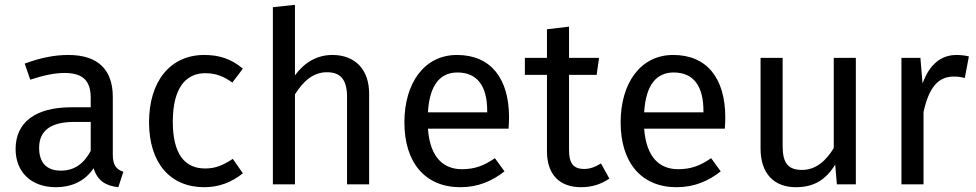

<svg xmlns="http://www.w3.org/2000/svg" viewBox="-20 -768 4067 800"><path d="M450 -123V-364C450 -474 392 -539 265 -539C206 -539 148 -527 83 -503L106 -436C160 -454 209 -464 248 -464C321 -464 358 -436 358 -360V-321H277C130 -321 45 -260 45 -147C45 -53 108 12 213 12C277 12 333 -12 370 -67C386 -15 420 6 473 12L494 -52C467 -62 450 -77 450 -123ZM234 -57C174 -57 143 -90 143 -152C143 -224 192 -260 289 -260H358V-139C328 -84 288 -57 234 -57Z M831 -539C688 -539 601 -427 601 -259C601 -89 689 12 831 12C892 12 945 -8 992 -46L950 -106C910 -80 879 -66 835 -66C752 -66 700 -123 700 -261C700 -398 752 -463 835 -463C879 -463 912 -450 948 -424L992 -482C943 -523 893 -539 831 -539Z M1365 -539C1299 -539 1247 -506 1209 -454V-748L1117 -738V0H1209V-375C1244 -430 1285 -467 1342 -467C1392 -467 1426 -444 1426 -365V0H1518V-378C1518 -477 1461 -539 1365 -539Z M2101 -279C2101 -440 2026 -539 1884 -539C1748 -539 1665 -422 1665 -258C1665 -91 1751 12 1898 12C1971 12 2030 -13 2082 -54L2042 -109C1996 -77 1957 -63 1905 -63C1829 -63 1772 -110 1763 -232H2099C2100 -244 2101 -261 2101 -279ZM2010 -300H1763C1770 -417 1816 -466 1886 -466C1969 -466 2010 -409 2010 -306Z M2484 -87C2458 -71 2437 -64 2414 -64C2368 -64 2351 -89 2351 -142V-456H2466L2476 -527H2351V-657L2259 -646V-527H2167V-456H2259V-138C2259 -40 2312 12 2401 12C2446 12 2484 0 2519 -24Z M3002 -279C3002 -440 2927 -539 2785 -539C2649 -539 2566 -422 2566 -258C2566 -91 2652 12 2799 12C2872 12 2931 -13 2983 -54L2943 -109C2897 -77 2858 -63 2806 -63C2730 -63 2673 -110 2664 -232H3000C3001 -244 3002 -261 3002 -279ZM2911 -300H2664C2671 -417 2717 -466 2787 -466C2870 -466 2911 -409 2911 -306Z M3546 -527H3454V-151C3422 -98 3379 -60 3322 -60C3265 -60 3241 -87 3241 -159V-527H3149V-149C3149 -46 3204 12 3296 12C3371 12 3420 -18 3460 -82L3467 0H3546Z M3965 -539C3901 -539 3852 -499 3824 -420L3815 -527H3736V0H3828V-301C3850 -402 3888 -449 3954 -449C3973 -449 3984 -447 4000 -443L4017 -533C4001 -537 3982 -539 3965 -539Z"/></svg>

Font: FSans
Style: Regular
Weight: 400
Designer: Carrois Corporate & Edenspiekermann AG
Foundry: Carrois Corporate GbR & Edenspiekermann AG
Version: Version 4.106;PS 004.106;hotconv 1.0.70;makeotf.lib2.5.58329